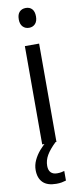

<svg xmlns="http://www.w3.org/2000/svg" viewBox="-105 -772 439 1030"><g transform="rotate(-10 115.0 -257.0)"><path d="M153.8 -535.6V0H76.2V-535.6ZM116.2 -736.3Q137.7 -736.3 150.1 -722.7Q162.6 -709 162.6 -682.1Q162.6 -656.2 149.7 -642.3Q136.7 -628.4 116.2 -628.4Q95.2 -628.4 82 -642.3Q68.8 -656.2 68.8 -682.1Q68.8 -709.5 81.8 -722.9Q94.7 -736.3 116.2 -736.3ZM82.5 118.2Q82.5 142.1 94.5 154.3Q106.4 166.5 128.4 166.5Q142.1 166.5 151.6 164.6Q161.1 162.6 168 160.6V212.9Q157.2 216.3 144.3 218.8Q131.3 221.2 114.7 221.2Q65.9 221.2 41.7 197.3Q17.6 173.3 17.6 129.4Q17.6 102.5 29.5 76.7Q41.5 50.8 61.3 27.6Q81.1 4.4 104.5 -13.2L148.9 0Q114.7 32.7 98.6 60.3Q82.5 87.9 82.5 118.2Z"/></g></svg>

Font: Open Sans SemiCondensed
Style: Regular
Weight: 400
Width: 4
Designer: Monotype Design Team
Foundry: Monotype Imaging Inc.
Version: Version 3.000